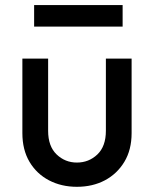

<svg xmlns="http://www.w3.org/2000/svg" viewBox="-20 -719 602 750"><path d="M280.3 10.7Q219.7 10.7 171.4 -14.6Q123 -40 95.2 -86.9Q67.4 -133.8 67.4 -199.2V-490.2H168V-208Q168 -147.5 201.2 -115.7Q234.4 -84 280.3 -84Q327.1 -84 360.4 -115.7Q393.6 -147.5 393.6 -208V-490.2H494.1V-199.2Q494.1 -133.8 465.8 -86.9Q437.5 -40 389.6 -14.6Q341.8 10.7 280.3 10.7ZM113.3 -615.2V-699.2H459V-615.2Z"/></svg>

Font: Sen Medium
Style: Regular
Weight: 500
Designer: Kosal Sen, Philatype
Foundry: Philatype
Version: Version 2.000;gftools[0.9.31]